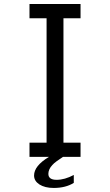

<svg xmlns="http://www.w3.org/2000/svg" viewBox="-20 -805 540 944"><path d="M244.1 119.1Q200.7 119.1 173.3 101.6Q147.5 84.5 147.5 58.1Q147.5 10.3 220.7 -33.7H125V-103.5H209V-715.3H125V-785.2H376V-715.3H292V-103.5H376V-33.7H289.6Q271 -21.5 257.8 -11.7Q244.6 -2 237.3 6.3Q217.8 27.3 217.8 49.8Q217.8 79.1 258.3 79.1Q298.3 79.1 342.8 55.2V94.2Q302.7 119.1 244.1 119.1Z"/></svg>

Font: BIZ UDGothic
Style: Regular
Weight: 400
Monospace: yes
Designer: TypeBank Co., Ltd.
Foundry: Morisawa Inc.
Version: Version 1.05